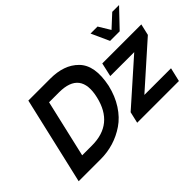

<svg xmlns="http://www.w3.org/2000/svg" viewBox="-105 -1135 1513 1513"><g transform="rotate(-45 651.5 -378.5)"><path d="M465 -605H355L244 -125H354Q593 -125 649 -365Q705 -605 465 -605ZM754 -95 1109 -410H842L868 -525H1303L1281 -430L927 -115H1224L1197 0H732ZM80 0 249 -730H494Q569 -730 628.5 -709.5Q688 -689 731.5 -645Q775 -601 787 -531.5Q799 -462 779 -365Q757 -271 710.5 -199Q664 -127 601.5 -84.5Q539 -42 469.5 -21Q400 0 325 0ZM1144 -607H1037L969 -757H1047L1106 -660L1211 -757H1287Z"/></g></svg>

Font: Miedinger
Style: Bold-Italic
Weight: 700
Italic angle: -13°
Version: Version 001.000